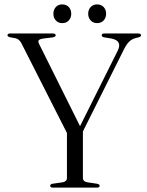

<svg xmlns="http://www.w3.org/2000/svg" viewBox="-20 -852 668 872"><path d="M432.5 -8.5Q432.5 0 421 0H219.5Q208 0 208 -8Q208 -15.5 218.5 -17.5L264 -24Q284 -27.5 284 -43.5V-248L77.5 -655Q68 -674.5 49.5 -678.5L26.5 -682.5Q14 -685.5 14 -692Q14 -700 27 -700H218.5Q233 -700 233 -692Q233 -684.5 218 -682L177 -677Q160 -674.5 156 -669.2Q152 -664 157 -653.5L343.5 -279L515 -622.5Q536.5 -667 486 -677L453 -682.5Q442 -684.5 442 -691.5Q442 -700 454 -700H607.5Q620.5 -700 620.5 -691.5Q620.5 -685 608 -682L599.5 -680Q578.5 -675 565.8 -662Q553 -649 540 -622L356.5 -255V-44Q356.5 -27.5 377 -24L421 -17.5Q432.5 -15 432.5 -8.5ZM263 -747Q244.5 -747 233.5 -759.2Q222.5 -771.5 222.5 -789.5Q222.5 -808 233.5 -820Q244.5 -832 263 -832Q281.5 -832 292.5 -820Q303.5 -808 303.5 -789.5Q303.5 -771.5 292.5 -759.2Q281.5 -747 263 -747ZM421 -747Q403 -747 391.8 -759.2Q380.5 -771.5 380.5 -789.5Q380.5 -808 391.8 -820Q403 -832 421 -832Q439.5 -832 450.8 -820Q462 -808 462 -789.5Q462 -771.5 450.8 -759.2Q439.5 -747 421 -747Z"/></svg>

Font: Fraunces 72pt S000 Light
Style: Regular
Weight: 300
Version: Version 1.000; ttfautohint (v1.8.3)